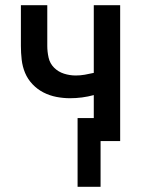

<svg xmlns="http://www.w3.org/2000/svg" viewBox="-20 -540 540 735"><path d="M277 175V-88H339V-176Q317 -170 294 -167Q271 -164 248 -164Q222 -164 196 -169Q170 -174 146.5 -186Q123 -198 104.5 -217.5Q86 -237 76 -261Q66 -285 63 -311.5Q60 -338 60 -364V-520H161V-364Q161 -342 166 -319.5Q171 -297 187 -281Q203 -265 225 -258Q247 -251 270 -251Q287 -251 304.5 -254Q322 -257 339 -261V-520H440V0H365V175Z"/></svg>

Font: Iosevka SS04 Semibold
Style: Regular
Weight: 600
Monospace: yes
Designer: Belleve Invis
Foundry: Belleve Invis
Version: Version 19.0.0; ttfautohint (v1.8.4)